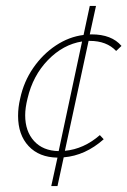

<svg xmlns="http://www.w3.org/2000/svg" viewBox="-20 -528 430 648"><path d="M390 -373 372 -356Q340 -390 283 -390H279L199 -19Q263 -25 317 -72L330 -58Q268 -3 195 3L174 100H153L174 4Q112 3 76.5 -35Q41 -73 41 -137Q41 -166 48 -195Q60 -252 92 -298.5Q124 -345 168.5 -374.5Q213 -404 262 -410L283 -508H304L283 -412H289Q357 -412 390 -373ZM257 -388Q193 -378 142 -325.5Q91 -273 73 -196Q65 -164 65 -139Q65 -85 95 -52Q125 -19 178 -18Z"/></svg>

Font: Ysabeau Infant Extralight
Style: Italic
Weight: 200
Italic angle: -12°
Designer: Christian Thalmann (Catharsis Fonts)
Version: Version 0.003